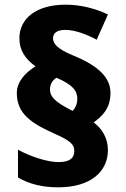

<svg xmlns="http://www.w3.org/2000/svg" viewBox="-20 -790 540 822"><path d="M52 -392C52 -300 119 -260 215 -217C285 -186 298 -170 298 -143C298 -115 281 -96 230 -96C185 -96 114 -118 57 -149V-30C105 -2 162 12 229 12C370 12 442 -57 442 -147C442 -199 417 -239 381 -266C417 -292 453 -325 453 -392C453 -455 406 -507 292 -553C224 -581 207 -604 207 -626C207 -650 226 -662 260 -662C301 -662 351 -643 394 -620L442 -728C392 -752 328 -770 261 -770C134 -770 63 -710 63 -626C63 -576 87 -538 132 -506C93 -482 52 -443 52 -392ZM194 -407C194 -433 208 -449 222 -457C290 -428 311 -402 311 -367C311 -341 300 -325 291 -315L278 -322C219 -353 194 -374 194 -407Z"/></svg>

Font: Noto Sans Sinhala Black
Style: Regular
Weight: 900
Designer: Jelle Bosma - Monotype Design Team
Foundry: Monotype Imaging Inc.
Version: Version 2.006